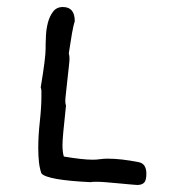

<svg xmlns="http://www.w3.org/2000/svg" viewBox="-20 -561 487 547"><path d="M375 -99Q397 -95 397 -66Q397 -47 390.5 -40.5Q384 -34 371 -34Q367 -34 352 -35.5Q337 -37 319.5 -38.5Q302 -40 285.5 -41.5Q269 -43 261 -43Q254 -43 248.5 -43Q243 -43 238 -42Q114 -48 98 -67Q93 -81 91 -99Q89 -117 89 -140Q89 -174 93.5 -215Q98 -256 98 -287Q98 -295 98 -301Q98 -307 96 -312Q103 -354 106.5 -381.5Q110 -409 110 -423V-434Q110 -443 111 -461Q112 -479 116.5 -496.5Q121 -514 131 -527.5Q141 -541 159 -541Q193 -541 193 -501Q189 -488 185 -465.5Q181 -443 176 -409Q178 -403 178 -393Q178 -387 176 -370Q174 -353 172 -333.5Q170 -314 168 -296.5Q166 -279 166 -274Q166 -266 168 -260Q163 -214 160.5 -186.5Q158 -159 158 -149Q158 -126 162 -115Q216 -106 244 -106Q255 -106 265 -107.5Q275 -109 286 -109Q306 -109 328 -106.5Q350 -104 375 -99Z"/></svg>

Font: Gaegu
Style: Regular
Weight: 400
Designer: JIKJI
Foundry: JIKJI
Version: Version 1.00